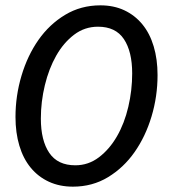

<svg xmlns="http://www.w3.org/2000/svg" viewBox="-20 -687 640 719"><path d="M253 12Q203 12 163 -6.5Q123 -25 95 -59Q67 -93 52.5 -141.5Q38 -190 38 -249Q38 -328 60.5 -403.5Q83 -479 124 -537.5Q165 -596 224 -631.5Q283 -667 356 -667Q406 -667 445.5 -648.5Q485 -630 513 -596Q541 -562 555.5 -513.5Q570 -465 570 -406Q570 -326 547.5 -251Q525 -176 484 -117.5Q443 -59 384.5 -23.5Q326 12 253 12ZM262 -68Q311 -68 350.5 -98Q390 -128 418 -176.5Q446 -225 460.5 -287Q475 -349 475 -412Q475 -494 444 -540.5Q413 -587 347 -587Q297 -587 257.5 -557Q218 -527 190.5 -478.5Q163 -430 148 -368Q133 -306 133 -243Q133 -161 164.5 -114.5Q196 -68 262 -68Z"/></svg>

Font: Source Code Pro Medium
Style: Italic
Weight: 500
Italic angle: -11°
Monospace: yes
Designer: Paul D. Hunt, Teo Tuominen
Foundry: Adobe Systems Incorporated
Version: Version 1.050;PS 1.000;hotconv 16.6.51;makeotf.lib2.5.65220